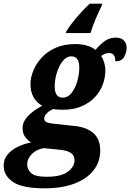

<svg xmlns="http://www.w3.org/2000/svg" viewBox="-86 -786 710 1046"><path d="M276 -616Q295 -648 330.5 -690Q366 -732 403 -766H471L467 -753Q450 -718 434 -680Q418 -642 407 -606H272ZM157 240Q36 240 -15 205.5Q-66 171 -66 116Q-66 81 -44.5 55.5Q-23 30 11.5 13.5Q46 -3 84 -10Q66 -20 51.5 -39.5Q37 -59 37 -88Q37 -122 64 -151.5Q91 -181 144 -210Q114 -226 97 -256Q80 -286 80 -328Q80 -363 95.5 -401Q111 -439 141 -472Q171 -505 217 -525.5Q263 -546 325 -546Q356 -546 384.5 -538.5Q413 -531 434 -514Q457 -542 483.5 -561.5Q510 -581 545 -581Q575 -581 589.5 -565Q604 -549 604 -527Q604 -502 591 -477Q578 -452 542 -452Q543 -497 508 -497Q495 -497 485.5 -493Q476 -489 465 -481Q475 -467 481.5 -445.5Q488 -424 488 -402Q488 -365 474.5 -327Q461 -289 432.5 -258Q404 -227 360 -207.5Q316 -188 255 -188Q245 -188 229 -189Q213 -190 204 -192Q181 -182 168 -168Q155 -154 155 -141Q155 -125 169.5 -119.5Q184 -114 206 -112L317 -100Q384 -94 422 -61.5Q460 -29 460 34Q460 95 424 141.5Q388 188 320 214Q252 240 157 240ZM255 -254Q284 -254 304.5 -280.5Q325 -307 335.5 -345Q346 -383 346 -419Q346 -479 303 -479Q276 -479 255.5 -453Q235 -427 223.5 -389Q212 -351 212 -316Q212 -283 223.5 -268.5Q235 -254 255 -254ZM168 177Q247 177 283.5 149.5Q320 122 320 87Q320 61 300 47Q280 33 231 29L152 21Q114 27 88 52.5Q62 78 62 110Q62 136 83 156.5Q104 177 168 177Z"/></svg>

Font: Noto Serif SemiCondensed ExtraBold
Style: Italic
Weight: 800
Width: 4
Italic angle: -12°
Designer: Monotype Design Team
Foundry: Monotype Imaging Inc.
Version: Version 2.014; ttfautohint (v1.8.4.7-5d5b)